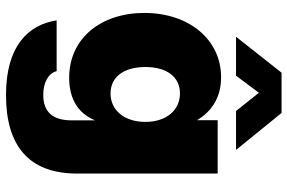

<svg xmlns="http://www.w3.org/2000/svg" viewBox="-184 -592 986 659"><g transform="rotate(90 309.5 -262.0)"><path d="M305.7 210.9C474.6 210.9 575.2 137.2 575.2 -33.2V-515.6H392.1V-445.3H391.6C360.4 -497.6 311.5 -527.3 244.6 -527.3C114.7 -527.3 23.9 -416.5 23.9 -264.2C23.9 -114.3 111.3 -5.9 246.6 -5.9C314 -5.9 366.7 -32.7 392.1 -93.8H392.6V-14.2C392.6 50.8 363.3 83 305.7 83C260.7 83 231.4 64.9 223.6 37.1H49.3C64.9 136.2 139.2 210.9 305.7 210.9ZM300.3 -147.9C243.2 -147.9 209.5 -193.8 209.5 -267.6C209.5 -340.8 243.2 -386.2 300.3 -386.2C357.4 -386.2 397.9 -339.8 397.9 -267.6C397.9 -194.8 357.4 -147.9 300.3 -147.9ZM239.3 -578.6 297.9 -657.2 360.4 -578.6H493.7V-579.1L367.2 -734.9H229L106 -579.1V-578.6Z"/></g></svg>

Font: Raveo Display Display ExtraBold
Style: Regular
Weight: 800
Designer: Jakub Foglar, Rasmus Andersson (Inter)
Foundry: Jakubfoglar.com
Version: Version 1.100;Glyphs 3.2.3 (3260)